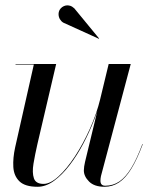

<svg xmlns="http://www.w3.org/2000/svg" viewBox="-20 -705 606 735"><path d="M124 10Q76 10 54.5 -10.8Q33 -31.5 31 -65.8Q29 -100 38 -141L109.5 -458H39.5V-460H195L123 -152.5Q114 -113 108.2 -78.5Q102.5 -44 109.8 -22.5Q117 -1 147 -1Q172.5 -1 204 -29.8Q235.5 -58.5 266.8 -106.2Q298 -154 324 -211.8Q350 -269.5 364 -327H366Q357.5 -290 340 -245Q322.5 -200 298.8 -155Q275 -110 246.5 -72.8Q218 -35.5 186.8 -12.8Q155.5 10 124 10ZM380 10Q341 10 321 -10Q301 -30 301 -52.5Q301 -58.5 302.2 -67.8Q303.5 -77 305.5 -85L396 -460H480.5L366.5 -31Q365.5 -26.5 365 -21.8Q364.5 -17 364.5 -13Q364.5 6 383 6Q412.5 6 436.8 -10.2Q461 -26.5 482.5 -61.8Q504 -97 525 -153.5L526.5 -153Q505 -95.5 483 -59.5Q461 -23.5 436 -6.8Q411 10 380 10ZM358.5 -556.5 222 -618.5Q214 -623.5 209.2 -631.8Q204.5 -640 204.2 -649.8Q204 -659.5 208.5 -667.5Q212 -673.5 218.2 -678Q224.5 -682.5 232.2 -684Q240 -685.5 248.2 -683Q256.5 -680.5 264.5 -673L359.5 -557.5Z"/></svg>

Font: Bodoni Moda 96pt
Style: Italic
Weight: 400
Italic angle: -13°
Version: Version 2.004